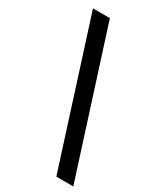

<svg xmlns="http://www.w3.org/2000/svg" viewBox="-221 -816 876 1043"><g transform="rotate(30 217.0 -294.5)"><path d="M321.8 150.9 37.1 -740.2H143.1L428.2 150.9Z"/></g></svg>

Font: Anuphan SemiBold
Style: Bold
Weight: 600
Designer: Mike Abbink, Paul van der Laan, Pieter van Rosmalen, Mint Tantisuwanna
Foundry: Bold Monday; Cadson Demak
Version: Version 3.002;hotconv 1.0.109;makeotfexe 2.5.65596